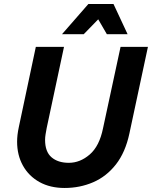

<svg xmlns="http://www.w3.org/2000/svg" viewBox="-20 -923 755 954"><path d="M65 -219Q65 -235 67 -253Q69 -271 74 -294L158 -690H298L212 -287Q209 -271 206.5 -256Q204 -241 204 -228Q204 -169 236 -141.5Q268 -114 322 -114Q378 -114 426 -155.5Q474 -197 492 -286L579 -690H715L623 -260Q603 -166 556 -106Q509 -46 443 -17.5Q377 11 301 11Q229 11 176 -18.5Q123 -48 94 -100Q65 -152 65 -219ZM288 -753 419 -903H544L614 -753H511L468 -827L396 -753Z"/></svg>

Font: Radio Canada SemiBold
Style: Italic
Weight: 600
Italic angle: -12°
Designer: Charles Daoud, Etienne Aubert Bonn, Alexandre Saumier Demers, Jacques Le Bailly
Foundry: Radio-Canada
Version: Version 2.104; ttfautohint (v1.8.4.7-5d5b);gftools[0.9.28.de